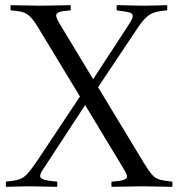

<svg xmlns="http://www.w3.org/2000/svg" viewBox="-20 -721 692 742"><path d="M411 1Q410 -9 411 -19Q443 -21 457 -25.5Q471 -30 471 -39Q471 -47 457 -70L309 -315L150 -72Q143 -62 139 -54Q135 -46 135 -41Q135 -31 151 -26.5Q167 -22 201 -19Q202 -9 201 1Q191 1 168.5 0.5Q146 0 123.5 -0.5Q101 -1 91 -1Q68 -1 44 0Q20 1 3 1Q2 -9 3 -19Q35 -22 53 -27.5Q71 -33 86 -49.5Q101 -66 124 -100L289 -348L132 -607Q113 -639 99 -654Q85 -669 68 -674Q51 -679 21 -681Q20 -691 21 -701Q47 -701 78.5 -700Q110 -699 136 -699Q160 -699 195 -700Q230 -701 253 -701Q254 -691 253 -681Q222 -679 209.5 -674.5Q197 -670 197 -661Q197 -652 210 -630L340 -415L479 -628Q493 -649 493 -659Q493 -670 478 -673.5Q463 -677 431 -681Q430 -691 431 -701Q442 -701 463.5 -700.5Q485 -700 506.5 -699.5Q528 -699 538 -699Q561 -699 587 -700Q613 -701 626 -701Q627 -691 626 -681Q596 -679 577 -673Q558 -667 542 -651Q526 -635 504 -601L359 -384L535 -93Q555 -60 568 -45.5Q581 -31 598.5 -26.5Q616 -22 646 -19Q647 -9 646 1Q619 1 589 0Q559 -1 531 -1Q508 -1 471.5 0Q435 1 411 1Z"/></svg>

Font: Castoro Titling
Style: Regular
Weight: 400
Version: Version 2.04